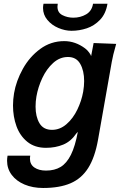

<svg xmlns="http://www.w3.org/2000/svg" viewBox="-20 -776 640 1004"><path d="M17 64.5Q17 53 19.5 38H138Q136.5 45.5 136.5 52.5Q136.5 84 160 100Q183.5 116 220.5 116Q265.5 116 297 97Q328.5 78 350.8 33.5Q373 -11 387 -86.5L379 -78Q351 -36.5 310.5 -19.8Q270 -3 220.5 -3Q162 -3 123.2 -34.2Q84.5 -65.5 66.2 -115.8Q48 -166 48 -224.5Q48 -255.5 53.5 -288.5Q64.5 -353 99.5 -416Q134.5 -479 190.2 -520Q246 -561 316 -561Q374 -561 425 -523Q437 -514 446.2 -501.2Q455.5 -488.5 456.5 -482.5L469.5 -551L587.5 -546.5Q569.5 -483.5 564.5 -452.5L492.5 -44.5Q476 47.5 441.2 102.5Q406.5 157.5 349.2 182.2Q292 207 205.5 207Q151 207 108 188.8Q65 170.5 41 138.2Q17 106 17 64.5ZM415 -296.5Q420 -326.5 420 -352Q420 -406.5 399.5 -442.2Q379 -478 335.5 -478Q292.5 -478 258 -446.8Q223.5 -415.5 201.2 -368Q179 -320.5 170.5 -271.5Q166 -246 166 -218.5Q166 -166 186.5 -131.5Q207 -97 252 -97Q293.5 -97 327.8 -126.8Q362 -156.5 384.2 -202.5Q406.5 -248.5 415 -296.5ZM205 -734.5Q205 -744 207.5 -756.5H282Q280.5 -748.5 280.5 -741Q280.5 -710 306.5 -696.8Q332.5 -683.5 363.5 -683.5Q400.5 -683.5 430.5 -701Q460.5 -718.5 466.5 -756.5H542Q533.5 -704 503.2 -672.5Q473 -641 433.8 -628Q394.5 -615 354 -615Q320 -615 285.2 -629.8Q250.5 -644.5 227.8 -671.8Q205 -699 205 -734.5Z"/></svg>

Font: JuliaMono
Style: Bold Italic
Weight: 700
Italic angle: -9°
Monospace: yes
Designer: cormullion
Foundry: corm
Version: Version 0.057; ttfautohint (v1.8.4)